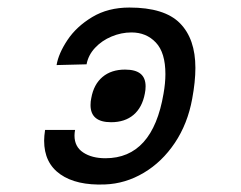

<svg xmlns="http://www.w3.org/2000/svg" viewBox="-20 -520 640 509"><path d="M177.5 -160.5Q177.5 -131 200.5 -115.8Q223.5 -100.5 259.5 -100.5Q384.5 -100.5 413.5 -271.5Q418.5 -299.5 418.5 -323.5Q418.5 -380.5 393.2 -407.2Q368 -434 328.5 -434Q301.5 -434 275.8 -423.2Q250 -412.5 232 -393.2Q214 -374 209.5 -349.5L130 -347.5Q135 -378 158.8 -413.8Q182.5 -449.5 224.5 -474.8Q266.5 -500 323 -500Q416 -500 457 -458.5Q498 -417 498 -340Q498 -303.5 489.5 -258Q477.5 -192 443.5 -141.2Q409.5 -90.5 361 -61.8Q312.5 -33 258 -31Q182.5 -28 139.8 -58Q97 -88 97 -147Q97 -159 99.5 -175.5H179Q177.5 -167.5 177.5 -160.5ZM220 -241.5Q220 -251.5 222 -260Q228.5 -296.5 251.8 -316Q275 -335.5 311.5 -335.5Q339 -335.5 352.5 -324.5Q366 -313.5 366 -291Q366 -281.5 364 -272Q357 -235 334 -215.5Q311 -196 274.5 -196Q220 -196 220 -241.5Z"/></svg>

Font: JuliaMono BoldItalic
Style: Regular
Weight: 700
Italic angle: -9°
Monospace: yes
Designer: cormullion
Foundry: corm
Version: Version 0.049; ttfautohint (v1.8.4)